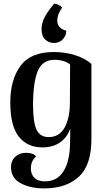

<svg xmlns="http://www.w3.org/2000/svg" viewBox="-20 -816 584 1063"><path d="M324 -774Q297 -736 297 -703Q297 -679 311.5 -665Q326 -651 347 -646Q347 -618 327.5 -598Q308 -578 279 -578Q251 -578 230.5 -597Q210 -616 210 -656Q210 -686 225.5 -717.5Q241 -749 280 -796Q307 -793 324 -774ZM41 110Q41 74 64.5 52Q88 30 125 30Q165 30 180 50Q151 75 151 116Q151 150 171 169Q191 188 229 188Q298 188 333 130Q368 72 368 -32Q368 -81 369 -104Q351 -54 311.5 -27Q272 0 215 0Q131 0 84 -59.5Q37 -119 37 -249Q37 -375 93.5 -451.5Q150 -528 278 -528Q339 -528 394.5 -511Q450 -494 486 -462V-44Q486 99 416 163Q346 227 225 227Q146 227 93.5 198Q41 169 41 110ZM367 -249 368 -459Q354 -471 331 -478Q308 -485 283 -485Q214 -485 188.5 -421.5Q163 -358 163 -237Q163 -138 182.5 -97.5Q202 -57 250 -57Q308 -57 337.5 -109.5Q367 -162 367 -249Z"/></svg>

Font: Arima Madurai ExtraBold
Style: Regular
Weight: 800
Designer: Joana Correia and Natanael Gama
Foundry: NDISCOVER
Version: Version 1.019